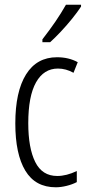

<svg xmlns="http://www.w3.org/2000/svg" viewBox="-20 -785 370 815"><path d="M217 10Q130 10 87.5 -60.5Q45 -131 45 -261Q45 -396 90.5 -469Q136 -542 222 -542Q272 -542 310 -521L292 -476Q260 -494 226 -494Q166 -494 133 -435.5Q100 -377 100 -262Q100 -157 129.5 -97.5Q159 -38 223 -38Q262 -38 306 -59V-12Q287 -2 262.5 4Q238 10 217 10ZM324 -757Q309 -734 286 -705.5Q263 -677 238 -650.5Q213 -624 193 -606H160V-618Q191 -658 215 -693Q239 -728 260 -765H324Z"/></svg>

Font: Noto Sans Lao UI ExtCond Light
Style: Regular
Weight: 300
Width: 2
Designer: Monotype Design Team
Foundry: Monotype Imaging Inc.
Version: Version 2.000; ttfautohint (v1.8.4.7-5d5b)